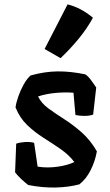

<svg xmlns="http://www.w3.org/2000/svg" viewBox="-20 -843 501 878"><path d="M405 -762Q379 -714 341.5 -668Q304 -622 257 -577L184 -619L289 -823Q318 -816 347 -801Q376 -786 405 -762ZM154 -402Q169 -371 201 -347.5Q233 -324 273 -298.5Q313 -273 352.5 -238.5Q392 -204 423 -151Q415 -105 394 -64Q373 -23 343 0Q294 13 235 14.5Q176 16 109 3Q96 -7 79 -22.5Q62 -38 49 -55L54 -186Q71 -192 94 -193.5Q117 -195 136 -190L152 -81Q196 -74 242.5 -80.5Q289 -87 320 -102Q295 -135 257.5 -161Q220 -187 179.5 -212.5Q139 -238 104.5 -271Q70 -304 51 -352Q54 -374 64 -402.5Q74 -431 88.5 -457Q103 -483 120 -498Q185 -516 244 -516.5Q303 -517 370 -503Q383 -495 397.5 -475Q412 -455 420 -443L406 -319Q389 -313 367 -313Q345 -313 325 -317L316 -419Q276 -422 233.5 -418Q191 -414 154 -402Z"/></svg>

Font: Langar
Style: Regular
Weight: 400
Designer: Alessia Mazzarella
Foundry: Typeland
Version: Version 1.001; ttfautohint (v1.8.3)